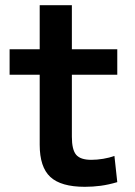

<svg xmlns="http://www.w3.org/2000/svg" viewBox="-20 -710 521 740"><path d="M307 10Q215 10 174 -28Q133 -66 133 -152V-422H17V-520H133V-690H257V-520H432V-422H257V-183Q257 -133 273.5 -113.5Q290 -94 332 -94Q354 -94 378 -98Q402 -102 421 -109L432 -8Q398 2 368 6Q338 10 307 10Z"/></svg>

Font: M PLUS 1 Thin SemiBold
Style: Regular
Weight: 600
Version: Version 1.001